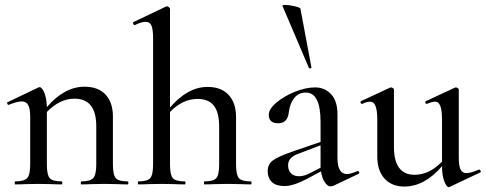

<svg xmlns="http://www.w3.org/2000/svg" viewBox="-20 -751 1978 782"><path d="M283.2 -349.1Q223.1 -349.1 170.9 -294.9V-81.1Q170.9 -39.1 182.4 -25.6Q193.8 -12.2 231 -12.2Q233.9 -12.2 233.9 -6.1Q233.9 0 231 0Q207 0 191.9 -1L137.2 -2L81.1 -1Q66.9 0 42 0Q40 0 40 -6.1Q40 -12.2 42 -12.2Q79.1 -12.2 91.1 -26.1Q103 -40 103 -81.1V-274.9Q103 -308.1 95 -323Q86.9 -337.9 68.4 -337.9Q49.8 -337.9 16.1 -324.2H14.2Q11.2 -324.2 9.5 -329.1Q7.8 -334 11.2 -335L134.8 -394Q138.7 -396 141.1 -396Q150.9 -396 160.4 -373.5Q169.9 -351.1 170.9 -314.9Q242.7 -397.9 324.2 -397.9Q379.4 -397.9 409.7 -366Q439.9 -334 439.9 -275.9V-81.1Q439.9 -39.1 451.4 -25.6Q462.9 -12.2 500 -12.2Q502.9 -12.2 502.9 -6.1Q502.9 0 500 0Q476.1 0 460.9 -1L405.8 -2L350.1 -1Q335.9 0 311 0Q309.1 0 309.1 -6.1Q309.1 -12.2 311 -12.2Q348.1 -12.2 360.1 -26.1Q372.1 -40 372.1 -81.1V-236.8Q372.1 -349.1 283.2 -349.1Z M784.7 -348.1Q723.6 -348.1 672.4 -294.9V-81.1Q672.4 -39.1 683.8 -25.6Q695.3 -12.2 732.4 -12.2Q735.4 -12.2 735.4 -6.1Q735.4 0 732.4 0Q708.5 0 694.3 -1L637.7 -2L582.5 -1Q567.4 0 543.5 0Q541.5 0 541.5 -6.1Q541.5 -12.2 543.5 -12.2Q580.6 -12.2 592 -25.6Q603.5 -39.1 603.5 -81.1V-595.2Q603.5 -631.3 596.9 -646.7Q590.3 -662.1 573 -662.1Q555.7 -662.1 529.3 -648.9H528.3Q524.4 -648.9 522.5 -654.1Q520.5 -659.2 523.4 -661.1L657.7 -725.1H660.6Q664.6 -725.1 668.5 -721.4Q672.4 -717.8 672.4 -714.8V-313Q744.1 -397 825.7 -397Q880.9 -397 911.1 -364.5Q941.4 -332 941.4 -273.9V-81.1Q941.4 -39.1 952.9 -25.6Q964.4 -12.2 1001.5 -12.2Q1004.4 -12.2 1004.4 -6.1Q1004.4 0 1001.5 0Q977.5 0 963.4 -1L906.7 -2L851.6 -1Q836.4 0 812.5 0Q810.5 0 810.5 -6.1Q810.5 -12.2 812.5 -12.2Q849.6 -12.2 861.1 -25.6Q872.6 -39.1 872.6 -81.1V-234.9Q872.6 -293 851.1 -320.6Q829.6 -348.1 784.7 -348.1Z M1153.3 -78.1Q1153.3 -57.1 1165.3 -45.2Q1177.2 -33.2 1197.8 -33.2Q1218.3 -33.2 1240.7 -44.9L1285.6 -67.9V-159.2L1198.2 -126Q1153.3 -111.3 1153.3 -78.1ZM1074.7 -283.2Q1074.7 -307.1 1106.2 -333.5Q1137.7 -359.9 1181.6 -377.4Q1225.6 -395 1263.9 -395Q1302.2 -395 1328.4 -367.4Q1354.5 -339.8 1354.5 -285.2V-107.9Q1354.5 -42 1393.6 -42Q1406.7 -42 1435.5 -54.2H1437.5Q1441.4 -54.2 1442.9 -49.6Q1444.3 -44.9 1440.4 -43L1337.4 5.9Q1333.5 7.8 1324 7.8Q1314.5 7.8 1303 -8.5Q1291.5 -24.9 1287.6 -53.2L1231.4 -22.9Q1174.3 6.8 1139.4 6.8Q1104.5 6.8 1087.4 -9.5Q1070.3 -25.9 1070.3 -54Q1070.3 -82 1091.8 -97.9Q1113.3 -113.8 1171.4 -133.8L1285.6 -172.9V-254.9Q1285.6 -374 1225.6 -374Q1195.8 -374 1178.2 -351.6Q1160.6 -329.1 1156.2 -293Q1151.4 -249 1113 -249Q1074.7 -249 1074.7 -283.2ZM1203.6 -715.8 1248.5 -476.1Q1249.5 -474.1 1244.4 -472.7Q1239.3 -471.2 1238.3 -474.1L1130.4 -727.1Q1129.4 -731 1143.1 -731Q1156.7 -731 1179.7 -725.6Q1202.6 -720.2 1203.6 -715.8Z M1516.6 -265.1Q1516.6 -336.9 1488.3 -336.9Q1474.1 -336.9 1455.6 -328.1H1453.6Q1449.7 -328.1 1448.5 -333Q1447.3 -337.9 1450.2 -338.9L1568.4 -394L1572.3 -395Q1576.2 -395 1580.3 -392.1Q1584.5 -389.2 1584.5 -386.2V-152.8Q1584.5 -39.1 1668.5 -39.1Q1728.5 -39.1 1780.3 -92.8V-265.1Q1780.3 -336.9 1752.9 -336.9Q1739.3 -336.9 1719.2 -328.1H1717.3Q1713.4 -328.1 1712.4 -333Q1711.4 -337.9 1714.4 -338.9L1832.5 -394L1836.4 -395Q1840.3 -395 1844.5 -392.1Q1848.6 -389.2 1848.6 -386.2V-109.9Q1848.6 -74.7 1856 -60.3Q1863.3 -45.9 1879.9 -45.9Q1896.5 -45.9 1930.2 -60.1H1931.6Q1935.5 -60.1 1937.5 -55.4Q1939.5 -50.8 1936.5 -48.8L1812.5 9.8Q1810.5 10.7 1807.6 11.2Q1798.8 11.2 1789.6 -12.5Q1780.3 -36.1 1780.3 -74.2Q1709.5 8.8 1626.5 8.8Q1575.7 8.8 1546.1 -23.7Q1516.6 -56.2 1516.6 -113.8Z"/></svg>

Font: Cormorant-Medium
Style: Regular
Weight: 500
Designer: Christian Thalmann (Catharsis Fonts)
Version: Version 3.000